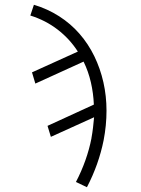

<svg xmlns="http://www.w3.org/2000/svg" viewBox="-20 -562 590 804"><path d="M344 222 298 200Q321 156 337.5 109.5Q354 63 363 17V16Q367 -6 369.5 -27.5Q372 -49 374 -71L193 11L179 -35L373 -124Q371 -172 360.5 -217.5Q350 -263 330 -304L128 -212L114 -259L306 -346Q272 -399 221.5 -438Q171 -477 107 -497L122 -542Q179 -525 227.5 -494Q276 -463 313 -420.5Q350 -378 375 -326.5Q400 -275 413 -217.5Q426 -160 426 -98.5Q426 -37 414 25Q404 75 386.5 124.5Q369 174 344 222Z"/></svg>

Font: Lode Dark Term
Style: Italic
Weight: 400
Italic angle: -11°
Monospace: yes
Designer: Belleve Invis
Foundry: Belleve Invis
Version: Version 29.2.0